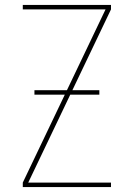

<svg xmlns="http://www.w3.org/2000/svg" viewBox="-20 -755 540 775"><path d="M72 0V-18L406 -717H72V-735H428V-717L94 -18H428V0ZM119 -373V-391H381V-373Z"/></svg>

Font: Iosevka Thin
Style: Regular
Weight: 100
Monospace: yes
Designer: Belleve Invis
Foundry: Belleve Invis
Version: Version 32.5.0; ttfautohint (v1.8.4)